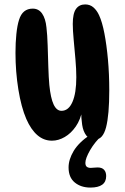

<svg xmlns="http://www.w3.org/2000/svg" viewBox="-20 -637 564 868"><path d="M410 -6Q384 -6 370 -24.5Q356 -43 351.5 -72.5Q347 -102 347 -135L352 -139Q344 -96 322.5 -65Q301 -34 272.5 -17.5Q244 -1 215 -1Q178 -1 149 -26Q120 -51 99 -99Q76 -152 63 -232.5Q50 -313 50 -398Q50 -444 54 -483Q58 -522 66 -547Q74 -573 89.5 -585.5Q105 -598 128 -598Q155 -598 170.5 -575.5Q186 -553 190 -513Q194 -480 195.5 -431.5Q197 -383 198.5 -334.5Q200 -286 203 -253Q209 -193 222.5 -164.5Q236 -136 258 -136Q290 -136 307.5 -176Q325 -216 325 -288Q325 -324 321 -369.5Q317 -415 313 -458Q309 -501 309 -529Q309 -576 323.5 -596.5Q338 -617 365 -617Q387 -617 402.5 -603.5Q418 -590 428 -568Q442 -538 452 -486Q462 -434 468 -368Q474 -302 474 -229Q474 -117 459.5 -61.5Q445 -6 410 -6ZM389 211Q346 211 318 188Q290 165 290 120Q290 84 313 45.5Q336 7 388 -28L446 -30Q409 4 387.5 41.5Q366 79 366 99Q366 112 372.5 117Q379 122 390 122Q397 122 404.5 121Q412 120 421 120Q441 120 450.5 130.5Q460 141 460 159Q460 185 442 198Q424 211 389 211Z"/></svg>

Font: DynaPuff Condensed
Style: Regular
Weight: 400
Width: 3
Designer: Toshi Omagari, Jennifer Daniel
Foundry: Google Fonts
Version: Version 2.000